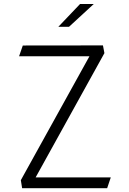

<svg xmlns="http://www.w3.org/2000/svg" viewBox="-20 -962 660 981"><path d="M96.5 -729.5 77.5 -674.5H437L86.5 -41.5L93 -0.5H527.5L546 -55.5H162L513.5 -690.5L506 -730ZM278 -825 389 -941.5H459L332.5 -825Z"/></svg>

Font: Monaspace Argon ExtraLight
Style: Regular
Weight: 200
Designer: Riley Cran & the Lettermatic Team
Foundry: Lettermatic
Version: Version 1.000 (Monaspace Argon)